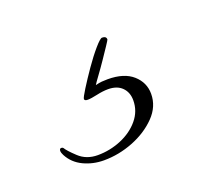

<svg xmlns="http://www.w3.org/2000/svg" viewBox="-55 -85 445 384"><g transform="rotate(-20 167.5 107.0)"><path d="M110 223Q87 223 67 213.5Q47 204 37 185Q34 179 34 176Q34 171 37 170.5Q40 170 42 172Q46 179 62 194Q78 209 102 209Q128 209 152 199Q176 189 191 171Q206 153 206 130Q206 113 195.5 102.5Q185 92 166 92Q155 92 141.5 95Q128 98 121 98Q114 98 114 94Q114 91 124 75Q134 59 147.5 39.5Q161 20 173.5 5.5Q186 -9 190 -9Q199 -9 199 -2Q199 -1 192 9.5Q185 20 175.5 34Q166 48 157.5 59.5Q149 71 146 76Q154 74 159.5 73.5Q165 73 172 73Q207 73 225.5 89.5Q244 106 244 130Q244 157 223.5 178Q203 199 172.5 211Q142 223 110 223Z"/></g></svg>

Font: Allura
Style: Regular
Weight: 400
Designer: Robert E. Leuschke
Foundry: Robert E. Leuschke
Version: Version 1.110